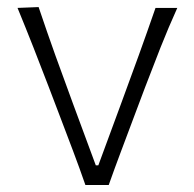

<svg xmlns="http://www.w3.org/2000/svg" viewBox="-20 -531 558 551"><path d="M225.1 0Q208.5 -47.9 189.9 -97.2Q171.4 -146.5 153.8 -192.4L119.6 -282.2Q98.1 -338.4 75.7 -395.5Q53.2 -452.6 30.3 -508.3L90.8 -510.7Q114.3 -440.9 138.9 -372.1Q163.6 -303.2 189.5 -233.4L254.9 -56.6H262.2L327.6 -233.9Q353.5 -304.2 378.2 -372.3Q402.8 -440.4 426.3 -508.3H488.8Q463.4 -452.1 440.7 -394.8Q418 -337.4 396.5 -280.8L362.3 -189.9Q344.2 -141.6 326.7 -95Q309.1 -48.3 292 0Z"/></svg>

Font: Pinar-DS2-FD Light
Style: Regular
Weight: 300
Designer: Amin Abedi
Version: Version 2.000